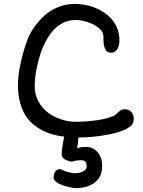

<svg xmlns="http://www.w3.org/2000/svg" viewBox="-20 -701 740 992"><path d="M72.8 -259.8Q72.8 -310.5 86.4 -374Q100.1 -437.5 121.1 -493.7Q133.3 -526.9 155 -558.3Q176.8 -589.8 207 -618.2Q237.3 -646.5 278.8 -663.6Q320.3 -680.7 365.7 -680.7Q399.4 -680.7 432.4 -673.1Q465.3 -665.5 495.1 -649.7Q524.9 -633.8 547.6 -611.8Q570.3 -589.8 583.7 -559.1Q597.2 -528.3 597.2 -492.7Q597.2 -470.2 587.2 -449.5Q577.1 -428.7 554.2 -428.7Q544.4 -428.7 537.4 -432.4Q530.3 -436 526.1 -443.6Q522 -451.2 519.3 -458.3Q516.6 -465.3 515.6 -477.3Q514.6 -489.3 514.4 -496.1Q514.2 -502.9 514.2 -515.6Q514.2 -536.6 490.5 -556.2Q466.8 -575.7 433.3 -586.7Q399.9 -597.7 370.1 -597.7Q336.4 -597.7 306.9 -583.3Q277.3 -568.8 256.3 -545.4Q235.4 -522 218.3 -491Q201.2 -460 190.4 -427.7Q179.7 -395.5 172.4 -362.3Q165 -329.1 162.1 -302.7Q159.2 -276.4 159.2 -255.9Q159.2 -213.9 177.7 -178.5Q196.3 -143.1 226.6 -120.1Q256.8 -97.2 294.9 -84.5Q333 -71.8 372.6 -71.8Q421.9 -71.8 479.2 -79.6Q536.6 -87.4 570.3 -104Q577.6 -107.9 586.2 -116.7Q594.7 -125.5 603.5 -131.1Q612.3 -136.7 625 -136.7Q645.5 -136.7 658.2 -122.8Q670.9 -108.9 670.9 -87.9Q670.9 -63 655.8 -50.3Q621.6 -21.5 541.3 -6.1Q460.9 9.3 385.3 9.3Q382.3 49.8 378.4 66.4Q389.2 58.1 427.7 58.1Q460 58.1 483.9 85Q507.8 111.8 507.8 157.7Q507.8 212.4 469.7 241.7Q431.6 271 372.1 271Q361.8 271 343.5 267.1Q325.2 263.2 305.4 256.6Q285.6 250 271.2 239.3Q256.8 228.5 256.8 216.3Q256.8 200.2 264.9 186.5Q272.9 172.9 289.1 172.9Q295.9 172.9 310.5 180.7Q318.8 185.1 338.1 189.5Q357.4 193.8 364.3 193.8Q392.6 193.8 410.4 184.3Q428.2 174.8 428.2 157.7Q428.2 127 400.4 127Q370.1 127 352.5 134.3Q334.5 132.8 316.7 123.3Q298.8 113.8 298.8 97.7Q298.8 83 300.5 69.1Q302.2 55.2 306.2 33.9Q310.1 12.7 311.5 4.9Q271.5 0 237.8 -11Q204.1 -22 173.1 -42.5Q142.1 -63 120.4 -91.8Q98.6 -120.6 85.7 -163.6Q72.8 -206.5 72.8 -259.8Z"/></svg>

Font: Short Stack
Style: Regular
Weight: 400
Designer: James Grieshaber
Foundry: James Grieshaber
Version: Version 1.002